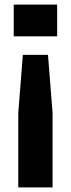

<svg xmlns="http://www.w3.org/2000/svg" viewBox="-20 -620 310 840"><path d="M80 -380H190L210 -126V200H60V-126ZM40 -600H230V-461H40Z"/></svg>

Font: Big Shoulders Stencil Text Thin Black
Style: Regular
Weight: 900
Version: Version 2.001